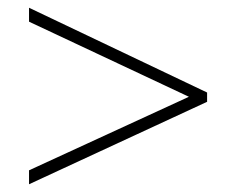

<svg xmlns="http://www.w3.org/2000/svg" viewBox="-20 -610 610 496"><path d="M55 -170V-134L515 -347V-371L55 -590V-554L468 -360Z"/></svg>

Font: Noto Sans Lao ExtraLight
Style: Regular
Weight: 200
Designer: Monotype Design Team
Foundry: Monotype Imaging Inc.
Version: Version 2.003